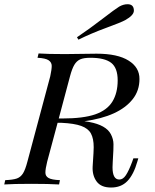

<svg xmlns="http://www.w3.org/2000/svg" viewBox="-52 -856 719 891"><path d="M237.8 -306.2Q334 -306.2 389.6 -325.2Q445.3 -344.7 469.7 -384.8Q494.1 -424.8 494.1 -482.9Q494.1 -541 463.9 -564.5Q433.6 -587.9 367.2 -587.9Q336.9 -587.9 320.3 -580.6Q303.7 -573.2 293 -555.2Q282.2 -537.1 272.9 -502L220.7 -306.2ZM470.2 -79.6Q470.2 -22.9 501.5 -22.9Q518.6 -22.5 532.2 -43Q545.9 -63.5 562 -106.9L566.9 -121.1H589.8L585.9 -107.9Q568.4 -45.9 539.1 -15.6Q509.8 14.6 462.9 14.2Q417 14.2 396.5 -13.7Q376 -41.5 377.9 -82L381.8 -145Q382.8 -164.6 382.8 -172.9Q382.8 -212.9 370.1 -236.3Q357.4 -259.8 325.2 -271.5Q293 -283.2 233.4 -286.1H215.3L167 -106Q158.7 -72.3 158.7 -55.7Q158.2 -39.1 172.9 -30.3Q187.5 -21.5 226.1 -20L222.2 0Q175.3 -2.9 92.8 -2.9Q10.3 -2.9 -32.2 0L-27.8 -20Q8.8 -21.5 26.4 -27.8Q43.9 -34.2 54.7 -51.3Q65.4 -68.4 75.2 -106L181.2 -502Q188 -533.7 188 -550.3Q188 -566.4 173.8 -576.2Q159.7 -585.9 122.1 -587.9L127 -607.9Q167.5 -605 250 -605L396 -606.9Q494.1 -606.9 544.9 -574.7Q595.7 -543 595.2 -489.3Q595.2 -435.5 564 -396Q500.5 -315.4 339.8 -293.5L361.8 -290Q440.4 -275.4 462.4 -233.4Q474.6 -210 474.6 -186.5Q474.6 -163.1 474.1 -158.2L471.2 -105Q470.2 -87.4 470.2 -79.6ZM540 -836.4Q569.3 -836.4 569.3 -806.6Q569.3 -785.2 529.3 -762.7Q509.8 -752 440.4 -726.6Q371.1 -701.2 312 -671.9L305.2 -683.1Q363.3 -722.2 422.9 -768.1Q482.4 -814 501 -825.2Q520.5 -836.4 540 -836.4Z"/></svg>

Font: PlayfairDisplaySC-Italic
Style: Italic
Weight: 400
Italic angle: -14°
Designer: Claus Eggers Sørensen
Foundry: Claus Eggers Sørensen
Version: Version 1.004;PS 001.004;hotconv 1.0.70;makeotf.lib2.5.58329